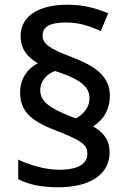

<svg xmlns="http://www.w3.org/2000/svg" viewBox="-20 -785 545 811"><path d="M65 -394C65 -306 124 -268 228 -229C330 -189 349 -171 349 -135C349 -99 320 -68 229 -68C170 -68 102 -89 57 -111V-28C100 -6 153 6 226 6C362 6 443 -49 443 -142C443 -192 418 -226 373 -251C411 -275 444 -315 444 -382C444 -462 383 -506 283 -544C190 -579 160 -599 160 -635C160 -670 187 -690 259 -690C319 -690 361 -673 406 -654L437 -729C385 -750 336 -765 264 -765C139 -765 67 -714 67 -633C67 -580 94 -544 140 -518C100 -497 65 -457 65 -394ZM150 -404C150 -445 181 -475 213 -485C327 -448 358 -416 358 -369C358 -328 329 -301 301 -285L284 -291C186 -329 150 -358 150 -404Z"/></svg>

Font: Noto Sans Gunjala Gondi Medium
Style: Regular
Weight: 500
Designer: Ek Type
Foundry: Ek Type
Version: Version 1.004